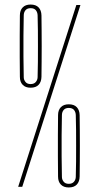

<svg xmlns="http://www.w3.org/2000/svg" viewBox="-20 -822 434 845"><path d="M60 0 316 -800H334L78 0ZM282.5 3Q260 3 247.8 -9.8Q235.5 -22.5 235.5 -45Q235 -88.5 234.8 -134.2Q234.5 -180 234.8 -225.8Q235 -271.5 235.5 -315Q235.5 -337.5 247.8 -350.2Q260 -363 282.5 -363Q306 -363 318 -350.2Q330 -337.5 330.5 -315Q331 -282.5 331.2 -248.5Q331.5 -214.5 331.5 -180Q331.5 -145.5 331.2 -111.5Q331 -77.5 330.5 -45Q330 -22.5 318 -9.8Q306 3 282.5 3ZM282.5 -13Q297.5 -13 305.2 -21.8Q313 -30.5 313.5 -43Q314.5 -76.5 314.8 -110.8Q315 -145 315 -179.8Q315 -214.5 314.8 -248.8Q314.5 -283 313.5 -316Q313 -329 305.8 -338Q298.5 -347 282.5 -347Q267.5 -347 260 -337.8Q252.5 -328.5 252.5 -315Q251.5 -271.5 251.2 -225.8Q251 -180 251.2 -133.8Q251.5 -87.5 252.5 -43Q252.5 -32 260 -22.5Q267.5 -13 282.5 -13ZM114.5 -436Q92 -436 79.8 -448.8Q67.5 -461.5 67.5 -484Q67 -527.5 66.8 -573.2Q66.5 -619 66.8 -664.8Q67 -710.5 67.5 -754Q67.5 -776.5 79.8 -789.2Q92 -802 114.5 -802Q138 -802 150 -789.2Q162 -776.5 162.5 -754Q163 -721.5 163.2 -687.5Q163.5 -653.5 163.5 -619Q163.5 -584.5 163.2 -550.5Q163 -516.5 162.5 -484Q162 -461.5 150 -448.8Q138 -436 114.5 -436ZM114.5 -452Q129.5 -452 137.2 -460.8Q145 -469.5 145.5 -482Q146.5 -515.5 146.8 -549.8Q147 -584 147 -618.8Q147 -653.5 146.8 -687.8Q146.5 -722 145.5 -755Q145 -768 137.8 -777Q130.5 -786 114.5 -786Q99.5 -786 92 -776.8Q84.5 -767.5 84.5 -754Q83.5 -710.5 83.2 -664.8Q83 -619 83.2 -572.8Q83.5 -526.5 84.5 -482Q84.5 -471 92 -461.5Q99.5 -452 114.5 -452Z"/></svg>

Font: Big Shoulders Display SC Thin
Style: Regular
Weight: 100
Designer: Patric King
Foundry: XO Type Co
Version: Version 2.002